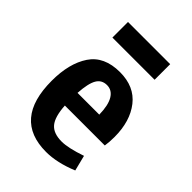

<svg xmlns="http://www.w3.org/2000/svg" viewBox="-190 -715 817 817"><g transform="rotate(45 219.0 -306.0)"><path d="M397.5 -238.3Q397.5 -208 393.6 -183.6H153.3Q157.2 -119.1 179.7 -92.3Q202.1 -65.4 252 -65.4Q291 -65.4 362.3 -89.8L379.9 -19.5Q301.8 12.7 236.3 12.7Q39.1 12.7 39.1 -218.8Q39.1 -323.2 81.5 -386.7Q124 -450.2 218.8 -450.2Q305.7 -450.2 351.6 -391.6Q397.5 -333 397.5 -238.3ZM153.3 -259.8H284.2Q283.2 -315.4 266.1 -343.8Q249 -372.1 218.8 -372.1Q187.5 -372.1 172.4 -346.2Q157.2 -320.3 153.3 -259.8ZM91.8 -531.2V-625H345.7V-531.2Z"/></g></svg>

Font: Sudo
Style: Bold
Weight: 700
Monospace: yes
Designer: Jens Kutilek
Foundry: Jens Kutilek
Version: Version 0.040